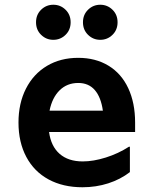

<svg xmlns="http://www.w3.org/2000/svg" viewBox="-20 -778 640 810"><path d="M550 -221H187Q195 -161 231.5 -129Q268 -97 329 -97Q374 -97 426.5 -113.5Q479 -130 524 -159H528V-52Q488 -21 436.5 -4.5Q385 12 328 12Q246 12 185 -21Q124 -54 91 -116Q58 -178 58 -261Q58 -342 89.5 -404Q121 -466 178 -500Q235 -534 310 -534Q383 -534 437.5 -501Q492 -468 521 -406Q550 -344 550 -261ZM189 -311H414Q406 -368 380 -398Q354 -428 310 -428Q263 -428 231.5 -397Q200 -366 189 -311ZM132 -684Q132 -716 153.5 -737Q175 -758 205 -758Q235 -758 256.5 -737Q278 -716 278 -684Q278 -652 256.5 -631Q235 -610 205 -610Q175 -610 153.5 -631Q132 -652 132 -684ZM330 -684Q330 -716 351.5 -737Q373 -758 403 -758Q433 -758 454.5 -737Q476 -716 476 -684Q476 -652 454.5 -631Q433 -610 403 -610Q373 -610 351.5 -631Q330 -652 330 -684Z"/></svg>

Font: AmikoBold
Style: Bold
Weight: 700
Designer: Pablo Impallari, Rodrigo Fuenzalida, Andres Torresi
Foundry: Impallari Type
Version: Version 1.000; ttfautohint (v1.3)